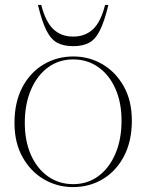

<svg xmlns="http://www.w3.org/2000/svg" viewBox="-20 -752 596 782"><path d="M277 10Q213.5 10 159.2 -21.5Q105 -53 72 -111.8Q39 -170.5 39 -251.5Q39 -335.5 70.8 -396Q102.5 -456.5 157 -489.2Q211.5 -522 279 -522Q343 -522 397 -490.5Q451 -459 484 -400.5Q517 -342 517 -260.5Q517 -177 485.2 -116.2Q453.5 -55.5 399.2 -22.8Q345 10 277 10ZM278 -2Q336.5 -2 380.8 -34.8Q425 -67.5 450 -125.8Q475 -184 475 -260.5Q475 -334.5 450 -390.8Q425 -447 380.5 -478.5Q336 -510 278 -510Q219.5 -510 175.2 -477.2Q131 -444.5 106 -386.2Q81 -328 81 -251.5Q81 -177.5 106 -121.2Q131 -65 175.5 -33.5Q220 -2 278 -2ZM278 -603Q327 -603 359 -633.2Q391 -663.5 408 -732H421.5Q405 -664 386.8 -627.8Q368.5 -591.5 342.8 -577.8Q317 -564 278 -564Q239 -564 213.2 -577.8Q187.5 -591.5 169.2 -627.8Q151 -664 134.5 -732H148Q165.5 -663.5 197.2 -633.2Q229 -603 278 -603Z"/></svg>

Font: Newsreader Display ExtraLight
Style: Regular
Weight: 275
Designer: Hugues Gentile
Foundry: Production Type
Version: Version 1.001